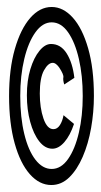

<svg xmlns="http://www.w3.org/2000/svg" viewBox="-20 -549 290 550"><path d="M127 -19Q93 -19 65.5 -50Q38 -81 22 -138.5Q6 -196 6 -274Q6 -351 22.5 -408.5Q39 -466 66.5 -497.5Q94 -529 128 -529Q161 -529 188.5 -498.5Q216 -468 232.5 -410.5Q249 -353 249 -274Q249 -228 241 -182.5Q233 -137 217 -100Q201 -63 178.5 -41Q156 -19 127 -19ZM128 -65Q155 -65 175 -93.5Q195 -122 206 -169.5Q217 -217 217 -274Q217 -332 206 -380Q195 -428 175 -456.5Q155 -485 128 -485Q102 -485 81.5 -456.5Q61 -428 49.5 -380Q38 -332 38 -274Q38 -213 49.5 -165.5Q61 -118 81.5 -91.5Q102 -65 128 -65ZM130 -123Q109 -123 92.5 -144Q76 -165 66.5 -200Q57 -235 57 -276Q57 -318 67 -351Q77 -384 93 -403.5Q109 -423 126 -423Q154 -423 171 -396Q188 -369 193 -326L164 -307Q160 -320 161.5 -327.5Q163 -335 150 -355Q146 -361 141 -365Q136 -369 131 -369Q118 -369 106 -347.5Q94 -326 94 -281Q94 -240 104.5 -209.5Q115 -179 133 -179Q144 -179 151.5 -190.5Q159 -202 162 -219L192 -194Q181 -161 164.5 -142Q148 -123 130 -123Z"/></svg>

Font: Inconsolata UltraCondensed Medium
Style: Regular
Weight: 500
Width: 1
Monospace: yes
Designer: Raph Levien, Cyreal, Brenton Simpson
Foundry: Raph Levien, Cyreal, Google
Version: Version 3.001; ttfautohint (v1.8.2.53-6de2)